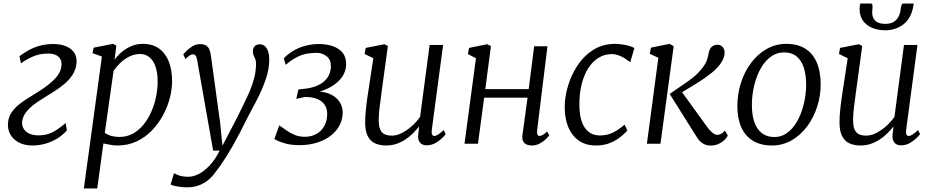

<svg xmlns="http://www.w3.org/2000/svg" viewBox="-20 -816 5296 1090"><path d="M166 10Q118 10 85.2 -8Q52.5 -26 37.2 -55.5Q22 -85 25.5 -119.5Q28.5 -152 45 -176.8Q61.5 -201.5 86.8 -222Q112 -242.5 142.5 -261Q173 -279.5 203.5 -299Q261 -336 293.2 -370.2Q325.5 -404.5 329 -444Q331 -465.5 322.5 -480.8Q314 -496 296.2 -504Q278.5 -512 252.5 -512Q203 -512 161.2 -492.5Q119.5 -473 99 -456L90.5 -497Q110.5 -512 137.8 -528Q165 -544 201 -555Q237 -566 282.5 -566Q345 -566 382.2 -537.5Q419.5 -509 414 -455Q410.5 -419.5 391.5 -390.8Q372.5 -362 344 -338.2Q315.5 -314.5 284 -294.8Q252.5 -275 223.5 -257Q195 -240 169 -219.8Q143 -199.5 125.8 -176Q108.5 -152.5 105.5 -124Q104 -104 113.5 -86.5Q123 -69 144.5 -58.2Q166 -47.5 200 -47.5Q244.5 -47.5 279.8 -66.2Q315 -85 352.5 -117.5L360 -76Q332.5 -45 298.8 -26Q265 -7 230.8 1.5Q196.5 10 166 10Z M456 254 558.5 -495 505 -514.5 512 -545.5 622 -567 640.5 -557 630.5 -477Q646.5 -499.5 670.2 -520Q694 -540.5 724.5 -553.8Q755 -567 790 -567Q846.5 -567 883.5 -540Q920.5 -513 938.8 -465.2Q957 -417.5 957 -355.5Q957 -309 943.8 -258.2Q930.5 -207.5 904.5 -160Q878.5 -112.5 841 -74Q803.5 -35.5 754.5 -12.8Q705.5 10 646 10Q627.5 10 606.8 6.2Q586 2.5 567 -1.5L532 254ZM575 -62Q592 -49.5 613.5 -44Q635 -38.5 658 -38.5Q701 -38.5 735.5 -58Q770 -77.5 796.2 -110.2Q822.5 -143 840 -183.8Q857.5 -224.5 866.2 -268Q875 -311.5 875 -351.5Q875 -403 862.8 -438Q850.5 -473 828.2 -491.2Q806 -509.5 775.5 -509.5Q742.5 -509.5 712.8 -494.2Q683 -479 660.5 -456.5Q638 -434 624.5 -413Z M1099.5 -474Q1096 -494.5 1090 -501Q1084 -507.5 1075.5 -507.5Q1066 -507.5 1056.2 -501Q1046.5 -494.5 1032.5 -481L1020.5 -506.5Q1024.5 -512.5 1038.5 -526.8Q1052.5 -541 1072.8 -553.2Q1093 -565.5 1116.5 -565.5Q1139 -565.5 1151.2 -557Q1163.5 -548.5 1169.2 -533.5Q1175 -518.5 1177.5 -498.5Q1184 -452 1190.5 -405.2Q1197 -358.5 1203.2 -311.8Q1209.5 -265 1216 -218.5Q1222.5 -172 1229 -125.5L1243 11L1323.5 -143.5Q1343.5 -185 1363 -223.8Q1382.5 -262.5 1398.5 -300.5Q1414.5 -338.5 1424 -376.8Q1433.5 -415 1433.5 -456Q1433.5 -470.5 1429 -481.2Q1424.5 -492 1420 -501.8Q1415.5 -511.5 1415.5 -523Q1415.5 -544.5 1426.8 -554.5Q1438 -564.5 1454 -564.5Q1471.5 -564.5 1483.5 -554.2Q1495.5 -544 1502 -524.5Q1508.5 -505 1508.5 -477Q1508.5 -422 1487.8 -363Q1467 -304 1438 -248.2Q1409 -192.5 1384.5 -147Q1362 -101 1341 -61Q1320 -21 1300.8 12.8Q1281.5 46.5 1264.5 73.5Q1247.5 100.5 1232.8 121.5Q1218 142.5 1206 157.5Q1193 177.5 1171 198.2Q1149 219 1117 233.2Q1085 247.5 1040 247.5Q1018.5 247.5 991 243.2Q963.5 239 948.5 232L967.5 167.5Q975.5 172 995.8 179.8Q1016 187.5 1050 187.5Q1075.5 187.5 1105.8 173Q1136 158.5 1167.8 126Q1199.5 93.5 1227 39H1190Z M1681 8Q1634.5 8 1602.5 -0.8Q1570.5 -9.5 1554 -18.2Q1537.5 -27 1537.5 -27L1565.5 -104Q1585.5 -91 1606.5 -75.8Q1627.5 -60.5 1653 -50Q1678.5 -39.5 1711 -39.5Q1747 -39.5 1775.5 -55Q1804 -70.5 1820.8 -100.2Q1837.5 -130 1837.5 -171.5Q1837.5 -196 1825.2 -217.5Q1813 -239 1785.2 -252.2Q1757.5 -265.5 1711 -265.5L1662 -254.5L1674 -308L1700.5 -311Q1752 -315.5 1787 -332.5Q1822 -349.5 1840.2 -377.2Q1858.5 -405 1858.5 -440.5Q1858.5 -479 1833.2 -497.5Q1808 -516 1778 -516Q1752 -516 1725.2 -511.8Q1698.5 -507.5 1668.8 -493.2Q1639 -479 1602 -448L1591 -485Q1619.5 -514 1652.8 -532Q1686 -550 1721 -558Q1756 -566 1788 -566Q1859.5 -566 1902.2 -537.5Q1945 -509 1945 -452.5Q1945 -422 1931.8 -395.8Q1918.5 -369.5 1893.8 -348Q1869 -326.5 1834.5 -310.8Q1800 -295 1758 -286L1756.5 -295Q1809.5 -299.5 1847.2 -284.5Q1885 -269.5 1905.2 -241.2Q1925.5 -213 1925.5 -178Q1925.5 -137.5 1907.2 -103.5Q1889 -69.5 1856 -44.5Q1823 -19.5 1778.2 -5.8Q1733.5 8 1681 8Z M2172.5 10Q2136.5 10 2109.8 -2Q2083 -14 2068 -42.8Q2053 -71.5 2053 -122.5Q2053 -140 2054.2 -160.8Q2055.5 -181.5 2058.2 -204.8Q2061 -228 2064 -251.2Q2067 -274.5 2070.5 -295.5L2099.5 -485.5L2050 -509.5L2056 -544L2163 -565L2182 -555L2146 -291.5Q2143.5 -270.5 2140.8 -250.2Q2138 -230 2135.5 -211Q2133 -192 2131.5 -173Q2130 -154 2130 -135.5Q2130 -98.5 2139.2 -79.2Q2148.5 -60 2165.2 -53Q2182 -46 2204.5 -46Q2233 -46 2263.2 -61.8Q2293.5 -77.5 2320.2 -102Q2347 -126.5 2365 -153L2419 -561H2495.5L2431.5 -80Q2429 -61.5 2433 -52.8Q2437 -44 2444.5 -44Q2454.5 -44 2467.5 -52Q2480.5 -60 2498.5 -77.5L2510.5 -55Q2506.5 -48.5 2491 -33Q2475.5 -17.5 2452.5 -4.2Q2429.5 9 2402 9Q2375 9 2362.5 -9Q2350 -27 2355 -57Q2355 -58.5 2355.5 -62.8Q2356 -67 2356.8 -72.8Q2357.5 -78.5 2358 -84.5Q2358.5 -90.5 2359 -95.5L2358 -96.5Q2342.5 -77 2323 -57.8Q2303.5 -38.5 2280 -23.2Q2256.5 -8 2229.5 1Q2202.5 10 2172.5 10Z M3029.5 -78.5Q3027.5 -60.5 3031.2 -52.2Q3035 -44 3040.5 -44Q3049.5 -44 3060.8 -49.8Q3072 -55.5 3086 -69.5L3098.5 -47Q3094.5 -41.5 3080.5 -27.5Q3066.5 -13.5 3045.2 -1.8Q3024 10 2999 10Q2982 10 2969 4Q2956 -2 2949.5 -15.2Q2943 -28.5 2946 -49.5L2975 -261.5H2728.5L2693.5 0H2617L2682 -485.5L2636 -509L2643 -544L2746 -565L2767 -554L2735 -310H2981.5L3012.5 -553.5H3088Z M3362.5 10Q3279.5 10 3232.8 -49Q3186 -108 3186 -210Q3186 -267 3204.8 -329.2Q3223.5 -391.5 3259.5 -445.8Q3295.5 -500 3349 -533.5Q3402.5 -567 3472.5 -567Q3499 -567 3529.8 -560.8Q3560.5 -554.5 3581.5 -543.5L3558 -463.5L3546.5 -470.5Q3534 -481 3518.2 -489.8Q3502.5 -498.5 3486.2 -503.8Q3470 -509 3454.5 -509Q3412 -509 3378 -488Q3344 -467 3319.5 -428.5Q3295 -390 3282 -337.2Q3269 -284.5 3269 -220.5Q3269.5 -162.5 3283.2 -124.2Q3297 -86 3323 -66.5Q3349 -47 3385 -47Q3415 -47 3438.5 -54.8Q3462 -62.5 3483 -76.2Q3504 -90 3526 -108L3541.5 -75Q3529.5 -61 3505.2 -40.8Q3481 -20.5 3445.5 -5.2Q3410 10 3362.5 10Z M3652.5 0 3717.5 -488 3669 -510.5 3675.5 -545.5 3781.5 -567 3804.5 -553.5 3729.5 0ZM4013.5 10.5Q3997 10.5 3982.2 4.8Q3967.5 -1 3955 -13.2Q3942.5 -25.5 3931.5 -44.5L3782 -282.5Q3818 -308.5 3853 -331.5Q3888 -354.5 3919 -380Q3950 -405.5 3973.5 -438.5Q3989 -459.5 3995 -479.5Q4001 -499.5 4003 -515Q4006 -531 4013 -541.5Q4020 -552 4030.5 -557Q4041 -562 4053 -562Q4070 -562 4081.2 -550.5Q4092.5 -539 4093.5 -520.5Q4094.5 -506.5 4089.2 -490.5Q4084 -474.5 4072 -457Q4053.5 -429.5 4021 -403.2Q3988.5 -377 3952.8 -354Q3917 -331 3886.2 -313Q3855.5 -295 3840.5 -284.5L3838.5 -311.5L3994 -96Q4008.5 -76 4023.8 -63.2Q4039 -50.5 4051.5 -50.5Q4061.5 -50.5 4071 -54.8Q4080.5 -59 4095.5 -74.5L4112 -45.5Q4104.5 -32.5 4090.8 -19.5Q4077 -6.5 4057.5 2Q4038 10.5 4013.5 10.5Z M4445 -567Q4508 -567 4551.2 -540Q4594.5 -513 4616.8 -461.5Q4639 -410 4639 -337Q4639 -272 4619 -210Q4599 -148 4562 -98.2Q4525 -48.5 4474 -19.2Q4423 10 4361.5 10Q4299.5 10 4255.5 -16.2Q4211.5 -42.5 4188.8 -92.8Q4166 -143 4166 -213.5Q4166 -280.5 4185.8 -343.8Q4205.5 -407 4242.5 -457.2Q4279.5 -507.5 4331 -537.2Q4382.5 -567 4445 -567ZM4431.5 -518.5Q4395 -518.5 4365.8 -500.5Q4336.5 -482.5 4314.5 -452Q4292.5 -421.5 4277.8 -382.8Q4263 -344 4255.8 -302.2Q4248.5 -260.5 4248.5 -220.5Q4248.5 -162 4263 -121.5Q4277.5 -81 4306 -59.5Q4334.5 -38 4376 -38Q4411.5 -38 4440.2 -56Q4469 -74 4490.8 -104.5Q4512.5 -135 4527 -173.5Q4541.5 -212 4549 -253.8Q4556.5 -295.5 4556.5 -335Q4556.5 -392.5 4542.8 -433.5Q4529 -474.5 4501.5 -496.5Q4474 -518.5 4431.5 -518.5Z M4865.5 10Q4829.5 10 4802.8 -2Q4776 -14 4761 -42.8Q4746 -71.5 4746 -122.5Q4746 -140 4747.2 -160.8Q4748.5 -181.5 4751.2 -204.8Q4754 -228 4757 -251.2Q4760 -274.5 4763.5 -295.5L4792.5 -485.5L4743 -509.5L4749 -544L4856 -565L4875 -555L4839 -291.5Q4836.5 -270.5 4833.8 -250.2Q4831 -230 4828.5 -211Q4826 -192 4824.5 -173Q4823 -154 4823 -135.5Q4823 -98.5 4832.2 -79.2Q4841.5 -60 4858.2 -53Q4875 -46 4897.5 -46Q4926 -46 4956.2 -61.8Q4986.5 -77.5 5013.2 -102Q5040 -126.5 5058 -153L5112 -561H5188.5L5124.5 -80Q5122 -61.5 5126 -52.8Q5130 -44 5137.5 -44Q5147.5 -44 5160.5 -52Q5173.5 -60 5191.5 -77.5L5203.5 -55Q5199.5 -48.5 5184 -33Q5168.5 -17.5 5145.5 -4.2Q5122.5 9 5095 9Q5068 9 5055.5 -9Q5043 -27 5048 -57Q5048 -58.5 5048.5 -62.8Q5049 -67 5049.8 -72.8Q5050.5 -78.5 5051 -84.5Q5051.5 -90.5 5052 -95.5L5051 -96.5Q5035.5 -77 5016 -57.8Q4996.5 -38.5 4973 -23.2Q4949.5 -8 4922.5 1Q4895.5 10 4865.5 10ZM4924.5 -796Q4930.5 -796 4932 -790.5Q4933.5 -785 4933.5 -777Q4933.5 -770 4932.5 -761Q4931.5 -752 4931.5 -745Q4931.5 -715 4949.5 -697.8Q4967.5 -680.5 5006.5 -680.5Q5034.5 -680.5 5052.8 -691.2Q5071 -702 5081 -721.5Q5091 -741 5093.5 -766.5Q5094.5 -777 5098 -786.5Q5101.5 -796 5109.5 -796H5166.5Q5166.5 -792.5 5166.5 -789Q5166.5 -785.5 5165 -781Q5152.5 -710.5 5108 -677.2Q5063.5 -644 5005 -644Q4966 -644 4933.2 -657Q4900.5 -670 4880.2 -697Q4860 -724 4860 -765.5Q4860 -773 4861 -780.8Q4862 -788.5 4864 -796Z"/></svg>

Font: Merriweather 20pt Light
Style: Italic
Weight: 300
Italic angle: -7.8°
Version: Version 2.101